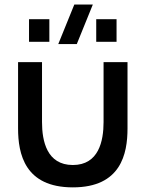

<svg xmlns="http://www.w3.org/2000/svg" viewBox="-20 -815 644 850"><path d="M60 -246.5C60 -134 89.5 14.5 302.5 14.5C515.5 14.5 544.5 -134 544.5 -246.5V-540H438.5V-274.5C438.5 -190.5 417 -84.5 302.5 -84.5C187.5 -84.5 166 -190.5 166 -274.5V-540H60ZM108.5 -630H198.5V-730H108.5ZM238 -620H320L391 -795H309ZM406 -630H496V-730H406Z"/></svg>

Font: Eudonet SemiBold
Style: Regular
Weight: 600
Designer: Mikhail Sharanda
Foundry: Mikhail Sharanda
Version: Version 4.503;Glyphs 3.1.2 (3151)